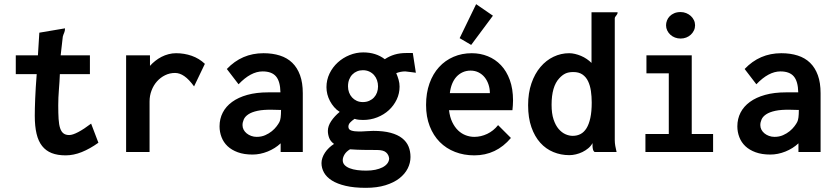

<svg xmlns="http://www.w3.org/2000/svg" viewBox="-20 -734 4040 927"><path d="M169.9 -576.2 293.9 -597.2Q293.9 -584.5 290 -576.2Q286.1 -567.9 283.2 -557.1L272.9 -466.8H414.1V-376H269Q267.6 -339.8 264.4 -301.3Q261.2 -262.7 261.2 -225.1Q261.2 -187 262.9 -159.7Q264.6 -132.3 270.3 -115.2Q275.9 -98.1 286.4 -90.1Q296.9 -82 314 -82Q330.6 -82 357.9 -96.4Q385.3 -110.8 419.9 -137.2L455.1 -44.9Q414.1 -15.6 374.8 0.2Q335.4 16.1 296.9 16.1Q257.8 16.1 229.7 5.1Q201.7 -5.9 183.3 -29.1Q165 -52.2 156.5 -88.4Q147.9 -124.5 147.9 -174.8Q147.9 -208.5 149.9 -258.1Q151.9 -307.6 157.2 -376H56.2V-466.8H163.1Z M588.9 -466.8H704.1V-416Q715.3 -428.7 729.5 -439.9Q743.7 -451.2 759.8 -459.5Q775.9 -467.8 793.7 -472.4Q811.5 -477.1 830.1 -477.1Q869.6 -477.1 905.5 -464.6Q941.4 -452.1 969.2 -425.8L917 -316.9Q892.6 -350.6 870.1 -366.2Q847.7 -381.8 825.2 -381.8Q799.3 -381.8 777.1 -370.8Q754.9 -359.9 738 -341.1Q721.2 -322.3 711.7 -297.1Q702.1 -272 702.1 -244.1V0H588.9Z M1075.2 -400.9Q1147.5 -477.1 1252 -477.1Q1296.4 -477.1 1331.5 -465.8Q1366.7 -454.6 1391.1 -430.9Q1415.5 -407.2 1428.7 -370.8Q1441.9 -334.5 1441.9 -284.2V0H1335V-42Q1308.6 -17.1 1272.2 -2.4Q1235.8 12.2 1199.2 12.2Q1158.2 12.2 1128.2 1.2Q1098.1 -9.8 1078.6 -28.3Q1059.1 -46.9 1049.6 -71.8Q1040 -96.7 1040 -124Q1040 -160.2 1055.4 -190.2Q1070.8 -220.2 1100.6 -241.9Q1130.4 -263.7 1174.1 -275.9Q1217.8 -288.1 1274.9 -288.1H1334Q1333 -341.3 1312.5 -365.2Q1292 -389.2 1248 -389.2Q1190.9 -389.2 1131.8 -327.1ZM1295.9 -204.1Q1252 -205.1 1223.6 -199Q1195.3 -192.9 1179.2 -182.1Q1163.1 -171.4 1157 -157.5Q1150.9 -143.6 1150.9 -129.9Q1150.9 -118.2 1156.2 -107.9Q1161.6 -97.7 1170.9 -90.1Q1180.2 -82.5 1192.6 -77.9Q1205.1 -73.2 1219.2 -73.2Q1242.2 -73.2 1260.5 -81.3Q1278.8 -89.4 1292.5 -100.6Q1306.2 -111.8 1315.4 -124Q1324.7 -136.2 1329.1 -145Q1333 -152.3 1335 -166.7Q1336.9 -181.2 1336.9 -203.1Z M1731.9 -395Q1716.8 -395 1703.9 -389.6Q1690.9 -384.3 1681.2 -374.3Q1671.4 -364.3 1665.8 -349.9Q1660.2 -335.4 1660.2 -316.9Q1660.2 -301.3 1665.3 -287.6Q1670.4 -273.9 1679.7 -263.7Q1689 -253.4 1702.1 -247.3Q1715.3 -241.2 1731.9 -241.2Q1749 -241.2 1762.7 -247.3Q1776.4 -253.4 1785.9 -263.7Q1795.4 -273.9 1800.3 -287.6Q1805.2 -301.3 1805.2 -316.9Q1805.2 -332.5 1800.3 -346.7Q1795.4 -360.8 1785.9 -371.6Q1776.4 -382.3 1762.7 -388.7Q1749 -395 1731.9 -395ZM1733.9 -481Q1794.9 -481 1837.9 -448.2Q1859.9 -462.9 1885.3 -470.5Q1910.6 -478 1940.9 -478H1973.1L1987.8 -382.8Q1978.5 -384.3 1969.5 -385.3Q1960.4 -386.2 1953.4 -387.2Q1946.3 -388.2 1941.4 -388.7Q1936.5 -389.2 1936 -389.2Q1915 -389.2 1893.1 -380.9Q1899.9 -365.2 1904.5 -348.9Q1909.2 -332.5 1909.2 -315.9Q1909.2 -282.7 1895.3 -253.4Q1881.3 -224.1 1857.4 -202.1Q1833.5 -180.2 1801.5 -167.5Q1769.5 -154.8 1732.9 -154.8Q1723.1 -154.8 1712.9 -155.8Q1702.6 -156.7 1691.9 -160.2Q1678.2 -150.9 1670.2 -142.1Q1662.1 -133.3 1662.1 -122.1Q1662.1 -108.4 1676.3 -103.8Q1690.4 -99.1 1712.9 -99.1Q1730 -99.1 1748.5 -100.6Q1767.1 -102.1 1782.2 -102.1Q1831.5 -102.1 1866 -92.8Q1900.4 -83.5 1921.6 -66.7Q1942.9 -49.8 1952.4 -26.9Q1961.9 -3.9 1961.9 23.9Q1961.9 52.7 1948.5 79.3Q1935.1 106 1908.2 127Q1881.3 147.9 1840.8 160.4Q1800.3 172.9 1746.1 172.9Q1689.5 172.9 1648.9 163.3Q1608.4 153.8 1582.5 137.5Q1556.6 121.1 1544.4 99.4Q1532.2 77.6 1532.2 53.2Q1532.2 41 1536.6 28.1Q1541 15.1 1549.1 2.9Q1557.1 -9.3 1568.4 -20Q1579.6 -30.8 1592.8 -39.1Q1575.7 -51.3 1569.3 -68.1Q1563 -85 1563 -102.1Q1563 -125.5 1579.1 -149.4Q1595.2 -173.3 1620.1 -193.8Q1605 -203.1 1593.3 -216.8Q1581.5 -230.5 1573.2 -246.1Q1564.9 -261.7 1560.5 -278.8Q1556.2 -295.9 1556.2 -313Q1556.2 -348.1 1571 -378.9Q1585.9 -409.7 1610.8 -432.4Q1635.7 -455.1 1667.7 -468Q1699.7 -481 1733.9 -481ZM1800.8 -9.8Q1764.6 -9.8 1733.9 -10.3Q1703.1 -10.7 1669.9 -13.2Q1651.9 -2.4 1643.3 12Q1634.8 26.4 1634.8 39.1Q1634.8 53.2 1643.8 62.7Q1652.8 72.3 1668.5 78.4Q1684.1 84.5 1704.6 87.2Q1725.1 89.8 1748 89.8Q1772 89.8 1792 85.7Q1812 81.5 1826.7 74Q1841.3 66.4 1849.6 55.9Q1857.9 45.4 1858.9 32.2Q1857.4 13.7 1844.2 2Q1831.1 -9.8 1800.8 -9.8Z M2037.1 0ZM2257.8 -477.1Q2299.3 -477.1 2335.4 -462.4Q2371.6 -447.8 2398.7 -419.2Q2425.8 -390.6 2441.4 -347.9Q2457 -305.2 2457 -249Q2457 -236.8 2456.1 -225.1Q2455.1 -213.4 2454.1 -202.1H2147.9Q2151.9 -168.5 2163.6 -144.3Q2175.3 -120.1 2191.9 -104.2Q2208.5 -88.4 2228.8 -80.8Q2249 -73.2 2270 -73.2Q2301.8 -73.2 2332.3 -87.6Q2362.8 -102.1 2384.8 -129.9L2446.8 -67.9Q2376 16.1 2270 16.1Q2219.7 16.1 2177 -0.5Q2134.3 -17.1 2103.3 -48.3Q2072.3 -79.6 2054.7 -124.8Q2037.1 -169.9 2037.1 -227.1Q2037.1 -285.2 2053.7 -331.5Q2070.3 -377.9 2099.9 -410.2Q2129.4 -442.4 2169.7 -459.7Q2210 -477.1 2257.8 -477.1ZM2345.2 -284.2Q2345.2 -306.2 2338.6 -325.9Q2332 -345.7 2320.1 -360.6Q2308.1 -375.5 2290.8 -384.3Q2273.4 -393.1 2252 -393.1Q2231.4 -393.1 2214.1 -385.3Q2196.8 -377.4 2183.8 -363.3Q2170.9 -349.1 2162.8 -329.1Q2154.8 -309.1 2151.9 -284.2ZM2278.8 -713.9 2359.9 -658.2 2254.9 -517.1 2199.2 -549.8Z M2948.2 -56.2Q2948.2 -43.9 2950.7 -29.5Q2953.1 -15.1 2957 0H2851.1Q2844.7 -4.4 2842.8 -13.2Q2840.8 -22 2840.8 -28.8V-43Q2833 -28.8 2820.1 -18.1Q2807.1 -7.3 2792 0Q2776.9 7.3 2760.5 11.2Q2744.1 15.1 2729 15.1Q2688 15.1 2651.9 0.2Q2615.7 -14.6 2588.6 -44.7Q2561.5 -74.7 2545.7 -119.9Q2529.8 -165 2529.8 -226.1Q2529.8 -285.2 2545.9 -331.8Q2562 -378.4 2589.4 -410.6Q2616.7 -442.9 2652.6 -460Q2688.5 -477.1 2728 -477.1Q2741.7 -477.1 2756.3 -473.6Q2771 -470.2 2785.4 -464.1Q2799.8 -458 2812.7 -449.2Q2825.7 -440.4 2835.9 -430.2V-674.8H2961.9Q2961.9 -669.4 2960 -666Q2958 -662.6 2955.8 -659.7Q2953.6 -656.7 2951.2 -653.6Q2948.7 -650.4 2948.2 -646ZM2836.9 -238.8Q2836.9 -268.1 2833 -294.7Q2829.1 -321.3 2819.3 -341.8Q2809.6 -362.3 2792.2 -374.3Q2774.9 -386.2 2748 -386.2Q2724.6 -386.2 2709.2 -378.7Q2693.8 -371.1 2680.2 -356Q2643.1 -316.4 2643.1 -228Q2643.1 -186 2652.6 -157.5Q2662.1 -128.9 2677.2 -111.3Q2692.4 -93.8 2710.2 -85.9Q2728 -78.1 2745.1 -78.1Q2766.1 -78.1 2783 -86.9Q2799.8 -95.7 2811.8 -115Q2823.7 -134.3 2830.3 -164.8Q2836.9 -195.3 2836.9 -238.8Z M3266.1 -675.8Q3280.3 -675.8 3293 -670.7Q3305.7 -665.5 3315.2 -657Q3324.7 -648.4 3330.3 -636.7Q3335.9 -625 3335.9 -611.8Q3335.9 -598.6 3330.3 -586.9Q3324.7 -575.2 3315.2 -566.4Q3305.7 -557.6 3293 -552.7Q3280.3 -547.9 3266.1 -547.9Q3252 -547.9 3239 -552.7Q3226.1 -557.6 3216.6 -566.4Q3207 -575.2 3201.4 -586.9Q3195.8 -598.6 3195.8 -611.8Q3195.8 -623.5 3200.2 -635Q3204.6 -646.5 3213.4 -655.5Q3222.2 -664.6 3235.4 -670.2Q3248.5 -675.8 3266.1 -675.8ZM3101.1 -466.8H3319.8V-86.9H3422.9V0H3096.2V-86.9H3209V-379.9H3101.1Z M3575.2 -400.9Q3647.5 -477.1 3752 -477.1Q3796.4 -477.1 3831.5 -465.8Q3866.7 -454.6 3891.1 -430.9Q3915.5 -407.2 3928.7 -370.8Q3941.9 -334.5 3941.9 -284.2V0H3835V-42Q3808.6 -17.1 3772.2 -2.4Q3735.8 12.2 3699.2 12.2Q3658.2 12.2 3628.2 1.2Q3598.1 -9.8 3578.6 -28.3Q3559.1 -46.9 3549.6 -71.8Q3540 -96.7 3540 -124Q3540 -160.2 3555.4 -190.2Q3570.8 -220.2 3600.6 -241.9Q3630.4 -263.7 3674.1 -275.9Q3717.8 -288.1 3774.9 -288.1H3834Q3833 -341.3 3812.5 -365.2Q3792 -389.2 3748 -389.2Q3690.9 -389.2 3631.8 -327.1ZM3795.9 -204.1Q3752 -205.1 3723.6 -199Q3695.3 -192.9 3679.2 -182.1Q3663.1 -171.4 3657 -157.5Q3650.9 -143.6 3650.9 -129.9Q3650.9 -118.2 3656.2 -107.9Q3661.6 -97.7 3670.9 -90.1Q3680.2 -82.5 3692.6 -77.9Q3705.1 -73.2 3719.2 -73.2Q3742.2 -73.2 3760.5 -81.3Q3778.8 -89.4 3792.5 -100.6Q3806.2 -111.8 3815.4 -124Q3824.7 -136.2 3829.1 -145Q3833 -152.3 3835 -166.7Q3836.9 -181.2 3836.9 -203.1Z"/></svg>

Font: InconsolataGo
Style: Bold
Weight: 700
Designer: Raph Levien, Kirill Tkachev(cyreal.org)
Foundry: Raph Levien, Kirill Tkachev(cyreal.org)
Version: Version 1.015; ttfautohint (v0.92) -l 8 -r 50 -G 200 -x 14 -